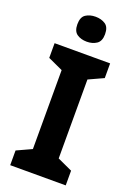

<svg xmlns="http://www.w3.org/2000/svg" viewBox="-173 -992 734 1056"><g transform="rotate(20 194.5 -464.0)"><path d="M357 0H32V-86L119 -126V-588L32 -628V-714H357V-628L270 -588V-126L357 -86ZM195 -928Q228 -928 252 -912.5Q276 -897 276 -855Q276 -814 252 -798Q228 -782 195 -782Q161 -782 137.5 -798Q114 -814 114 -855Q114 -897 137.5 -912.5Q161 -928 195 -928Z"/></g></svg>

Font: Noto Sans Tai Tham
Style: Regular
Weight: 400
Designer: Monotype Design Team 2013. Revised by David WIlliams 2020
Foundry: Monotype Imaging Inc.
Version: Version 2.002